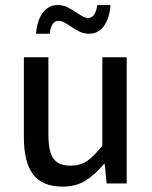

<svg xmlns="http://www.w3.org/2000/svg" viewBox="-20 -709 588 742"><path d="M167 -487.8V-190.9Q167 -146.5 175 -119.9Q183.1 -93.3 201.9 -81.1Q220.7 -68.8 252.9 -68.8Q289.6 -68.8 315.7 -86.2Q341.8 -103.5 375.5 -146V-487.8H469.7V0H392.1L384.8 -74.7H381.3Q344.2 -31.2 308.1 -9.5Q272 12.2 222.2 12.2Q143.1 12.2 107.7 -35.2Q72.3 -82.5 72.3 -178.2V-487.8ZM275.9 -660.2Q292 -649.4 301.5 -644.5Q311 -639.6 320.3 -639.6Q335 -639.6 343.5 -651.9Q352.1 -664.1 356 -689.5H407.2Q403.3 -638.7 381.8 -608.6Q360.4 -578.6 323.7 -578.6Q305.2 -578.6 289.3 -585.9Q273.4 -593.3 252.4 -607.4Q237.8 -617.7 227.1 -623Q216.3 -628.4 206.5 -628.4Q191.9 -628.4 183.6 -616.2Q175.3 -604 171.9 -578.6H119.1Q123 -628.9 145 -659.2Q167 -689.5 203.6 -689.5Q222.7 -689.5 238.5 -681.9Q254.4 -674.3 275.9 -660.2Z"/></svg>

Font: Varta SemiBold
Style: Regular
Weight: 600
Designer: Joana Correia, Viktoriya Grabowska, Eben Sorkin
Foundry: Sorkin Type
Version: Version 1.003; ttfautohint (v1.3) -l 8 -r 24 -G 200 -x 12 -H